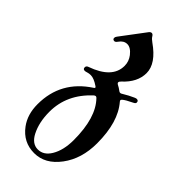

<svg xmlns="http://www.w3.org/2000/svg" viewBox="-227 -573 812 812"><g transform="rotate(45 178.5 -167.5)"><path d="M28.8 31.7Q28.8 -107.4 147.9 -185.1Q152.3 -187.5 152.3 -190.2Q152.3 -192.9 147.5 -195.8Q120.1 -214.4 101.6 -214.4Q90.8 -214.4 82.8 -211.7Q74.7 -209 70.3 -209Q59.6 -209 59.6 -219.7Q59.6 -228.5 69.3 -231.9Q174.8 -269 174.8 -343.3Q174.8 -369.6 158.2 -391.1Q138.2 -416.5 117.7 -416.5Q97.2 -416.5 83 -396Q76.2 -386.2 70.3 -386.2Q59.6 -386.2 59.6 -396Q59.6 -401.4 64.5 -407.7L146 -516.1Q151.4 -522.9 157.7 -522.9Q164.1 -522.9 169.4 -513.9Q174.8 -504.9 187.5 -496.1Q262.2 -443.8 262.2 -387.2Q262.2 -332.5 211.4 -286.1Q204.6 -279.8 204.6 -274.9Q204.6 -270 211.9 -266.1Q223.1 -260.7 234.4 -252Q237.8 -249 242.2 -249Q246.6 -249 250.5 -252Q276.9 -268.1 299.3 -277.8Q306.2 -280.8 309.6 -280.8Q320.8 -280.8 320.8 -270Q320.8 -263.7 311.5 -259.3Q278.8 -243.7 268.6 -234.4Q264.6 -231 264.6 -228Q264.6 -225.1 267.6 -221.7Q324.2 -156.2 324.2 -29.3Q324.2 63 277.3 125.7Q230.5 188.5 165 188.5Q99.6 188.5 59.6 134.3Q28.8 92.8 28.8 31.7ZM86.9 19Q86.9 81.5 109.9 126.5Q130.4 166.5 165 166.5Q199.7 166.5 221.2 130.4Q244.6 91.3 244.6 30.8Q244.6 -103 186.5 -162.6Q183.1 -166.5 179.2 -166.5Q175.3 -166.5 170.9 -162.6Q86.9 -85.4 86.9 19Z"/></g></svg>

Font: UnifrakturMaguntia17
Style: Book
Weight: 400
Designer: j. 'mach' wust, Gerrit Ansmann, Georg Duffner, based on a font by Peter Wiegel, original typeface by Carl Albert Fahrenw
Version: Version 2017-03-19